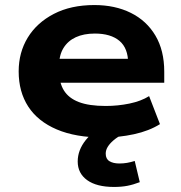

<svg xmlns="http://www.w3.org/2000/svg" viewBox="-20 -534 719 761"><path d="M389 11Q280 11 205 -21Q130 -53 92 -111.5Q54 -170 54 -251Q54 -326 90 -385Q126 -444 193.5 -479Q261 -514 354 -514Q436 -514 498.5 -483Q561 -452 596 -393Q631 -334 631 -250V-206H189V-301H504L488 -282Q488 -343 453.5 -372Q419 -401 356 -401Q312 -401 280.5 -386.5Q249 -372 231.5 -343.5Q214 -315 214 -272V-255Q214 -207 233 -176Q252 -145 292.5 -129.5Q333 -114 399 -114Q447 -114 493 -123.5Q539 -133 571 -153L614 -42Q571 -15 511 -2Q451 11 389 11ZM432 207Q363 207 325.5 180Q288 153 288 106Q288 61 320 21Q352 -19 410 -45L463 0Q444 10 429.5 22.5Q415 35 407 48Q399 61 399 75Q399 96 414 105Q429 114 453 114Q469 114 483.5 111.5Q498 109 514 104L534 188Q508 198 484.5 202.5Q461 207 432 207Z"/></svg>

Font: Nunito Sans 7pt SemiExpanded ExtraBold
Style: Regular
Weight: 800
Width: 6
Designer: Vernon Adams
Foundry: Vernon Adams
Version: Version 3.101;gftools[0.9.27]